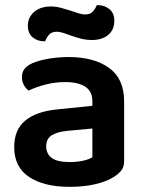

<svg xmlns="http://www.w3.org/2000/svg" viewBox="-20 -709 562 744"><path d="M250 -81Q279 -81 303 -86.5Q327 -92 338 -100V-211L241 -202Q201 -198 180 -184.5Q159 -171 159 -142Q159 -113 180.5 -97Q202 -81 250 -81ZM246 -488Q344 -488 402.5 -446Q461 -404 461 -316V-85Q461 -61 449 -47Q437 -33 419 -22Q391 -5 348 5Q305 15 250 15Q150 15 92.5 -23.5Q35 -62 35 -139Q35 -206 77.5 -241.5Q120 -277 201 -285L338 -299V-317Q338 -355 310.5 -373Q283 -391 233 -391Q194 -391 157 -381.5Q120 -372 91 -358Q80 -366 72.5 -379.5Q65 -393 65 -409Q65 -429 74.5 -441.5Q84 -454 105 -464Q134 -476 171 -482Q208 -488 246 -488ZM175 -684Q196 -684 215 -679Q234 -674 251 -668.5Q268 -663 283 -658Q298 -653 310 -653Q330 -653 340 -664.5Q350 -676 355 -689H360Q385 -689 404 -673.5Q423 -658 423 -629Q423 -593 399 -573.5Q375 -554 337 -554Q314 -554 294.5 -559Q275 -564 258 -570Q241 -576 226.5 -581Q212 -586 200 -586Q180 -586 170 -574.5Q160 -563 155 -549H151Q125 -549 106.5 -564.5Q88 -580 88 -609Q88 -628 95.5 -642Q103 -656 115.5 -665.5Q128 -675 143.5 -679.5Q159 -684 175 -684Z"/></svg>

Font: Baloo Thambi 2 SemiBold
Style: Regular
Weight: 600
Designer: Aadarsh Rajan and Ek Type
Foundry: Ek Type
Version: Version 1.640;hotconv 1.0.111;makeotfexe 2.5.65597; ttfautoh